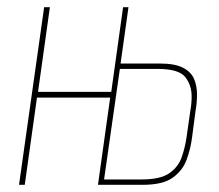

<svg xmlns="http://www.w3.org/2000/svg" viewBox="-20 -515 611 535"><path d="M33 0 103 -495H119L86 -259H290L323 -495H338L316 -338H425Q468 -338 490.5 -326Q513 -314 521 -294.5Q529 -275 529 -252Q529 -241 528 -229.5Q527 -218 525 -207L515 -131Q511 -100 500 -70Q489 -40 461.5 -20Q434 0 377 0H253L287 -243H83L49 0ZM375 -15Q427 -15 452 -32.5Q477 -50 486.5 -77.5Q496 -105 500 -134L510 -204Q512 -215 513 -225.5Q514 -236 514 -246Q514 -278 496 -300.5Q478 -323 419 -323H314L270 -15Z"/></svg>

Font: Alumni Sans Pinstripe
Style: Italic
Weight: 400
Italic angle: -8°
Designer: Robert E. Leuschke
Foundry: Robert E. Leuschke
Version: Version 1.010; ttfautohint (v1.8.4.7-5d5b)